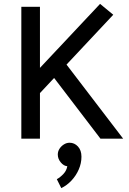

<svg xmlns="http://www.w3.org/2000/svg" viewBox="-20 -715 665 990"><path d="M498 0 259 -313 186 -235V0H90V-680H186V-365L496 -695L564 -639L323 -382L615 0ZM339 21Q323 21 309 30Q295 39 286.5 52.5Q278 66 278 82Q278 104 293.5 122.5Q309 141 327 142Q323 165 307 182Q291 199 273 209L296 255Q325 241 348.5 216Q372 191 386 159Q400 127 400 93Q400 60 382 40.5Q364 21 339 21Z"/></svg>

Font: Catamaran Medium
Style: Regular
Weight: 500
Designer: Pria Ravichandran
Version: Version 2.000